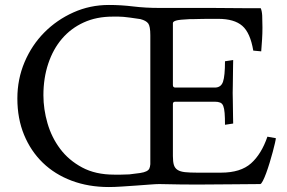

<svg xmlns="http://www.w3.org/2000/svg" viewBox="-20 -742 1157 774"><path d="M677 -399Q677 -389 687 -389H846Q871 -389 879 -412.5Q887 -436 887 -495L920 -500Q920 -491 919.5 -472.5Q919 -454 919 -433.5Q919 -413 918.5 -394.5Q918 -376 918 -367Q918 -359 918.5 -341.5Q919 -324 919 -305.5Q919 -287 919.5 -269.5Q920 -252 920 -244L887 -239Q887 -268 885.5 -286.5Q884 -305 880 -315Q876 -325 867.5 -328.5Q859 -332 846 -332H687Q677 -332 677 -323V-113Q677 -90 681 -77Q685 -64 696 -57Q707 -50 726 -48Q745 -46 774 -46H871Q950 -46 992 -83.5Q1034 -121 1058 -191L1092 -185Q1092 -181 1088.5 -165.5Q1085 -150 1079.5 -129.5Q1074 -109 1067 -86Q1060 -63 1053 -44Q1046 -25 1039.5 -12.5Q1033 0 1029 0Q977 0 911.5 1Q846 2 774 2Q739 2 704 1.5Q669 1 622 0Q609 0 584 2Q559 4 530 6Q501 8 471 10Q441 12 419 12Q337 12 269 -13.5Q201 -39 152.5 -86Q104 -133 77 -198.5Q50 -264 50 -345Q50 -423 79 -491.5Q108 -560 158.5 -611Q209 -662 276 -692Q343 -722 419 -722Q468 -722 517 -716Q566 -710 623 -710H784Q806 -710 836.5 -710Q867 -710 900.5 -709.5Q934 -709 968 -709Q1002 -709 1031 -709Q1036 -698 1037 -679Q1038 -660 1038 -631Q1038 -607 1036.5 -583.5Q1035 -560 1033 -535L1001 -538Q989 -610 956.5 -638Q924 -666 860 -666Q833 -666 815.5 -666Q798 -666 785.5 -665.5Q773 -665 764 -665Q755 -665 747 -665Q702 -663 689.5 -659Q677 -655 677 -649ZM440 -38Q452 -38 468 -38Q484 -38 501 -39Q528 -42 544.5 -44.5Q561 -47 570 -51.5Q579 -56 582 -62.5Q585 -69 586 -80V-600Q586 -636 577.5 -647.5Q569 -659 546 -665Q520 -669 504.5 -671Q489 -673 478.5 -674Q468 -675 458.5 -675Q449 -675 434 -675Q369 -675 317.5 -651.5Q266 -628 230 -586Q194 -544 174.5 -485.5Q155 -427 155 -358Q155 -302 171.5 -245Q188 -188 222.5 -142Q257 -96 311 -67Q365 -38 440 -38Z"/></svg>

Font: Lusitana
Style: Regular
Weight: 400
Designer: Ana Paula Megda
Foundry: Ana Paula Megda
Version: Version 1.000; ttfautohint (v1.1) -l 8 -r 50 -G 200 -x 14 -D